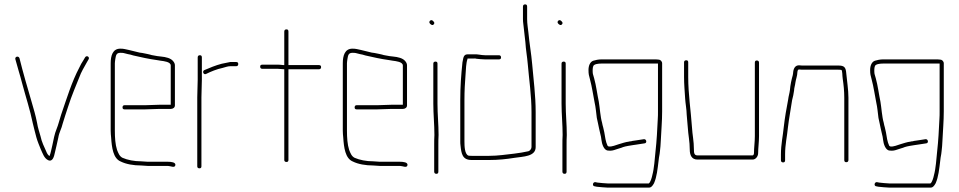

<svg xmlns="http://www.w3.org/2000/svg" viewBox="-20 -738 4376 876"><path d="M50 -468C61 -426 70 -401 81 -358C98 -294 117 -238 130 -174C135 -151 141 -132 146 -111C150 -96 161 -69 166 -57C175 -38 181 -16 200 -7C221 2 227 -26 230 -40C235 -61 241 -86 246 -110C250 -135 261 -151 266 -174C272 -196 283 -226 290 -249C307 -303 329 -353 349 -403L358 -421C366 -434 368 -440 377 -455L384 -467C391 -478 375 -488 368 -476L361 -464C351 -449 349 -444 342 -430C307 -364 285 -290 259 -215C251 -191 247 -171 238 -149C229 -128 224 -100 219 -76C214 -56 212 -41 206 -26C199 -30 194 -39 191 -47C182 -67 170 -91 165 -116C159 -138 153 -153 149 -178C142 -214 134 -239 124 -274C105 -339 85 -407 69 -472C65 -485 47 -480 50 -468Z M624 -2C592 -2 562 -8 539 -18C525 -25 520 -39 514 -54C506 -79 504 -110 504 -142V-449C504 -454 505 -460 506 -468C509 -485 510 -497 529 -497C535 -497 540 -497 544 -496L564 -491C571 -490 579 -488 588 -485C623 -477 658 -469 695 -464L713 -461C728 -459 759 -456 759 -439V-260H705C692 -260 657 -258 643 -258H548C542 -258 539 -254 539 -248C539 -242 542 -239 548 -239H643C657 -239 692 -241 705 -241H759C769 -241 778 -247 778 -257V-440C778 -447 775 -453 770 -459C759 -473 736 -478 715 -480L698 -482C686 -485 675 -485 664 -489C654 -491 653 -492 641 -494C633 -496 625 -497 617 -498C602 -501 583 -507 568 -510C552 -513 546 -516 529 -516C494 -516 485 -484 485 -449V-142C485 -131 486 -120 487 -111C490 -65 496 -15 531 -1C555 11 589 17 624 17C635 17 643 19 654 19H746C758 19 777 30 780 16C783 2 760 0 746 0H654C643 0 635 -2 624 -2Z M921 -401C941 -411 970 -423 995 -428C1007 -431 1019 -436 1031 -436H1058C1064 -436 1067 -440 1067 -446C1067 -452 1064 -455 1058 -455H1030C1018 -453 1003 -449 991 -447C964 -440 935 -428 912 -418C901 -413 909 -394 921 -401ZM880 -294V21C880 27 884 30 890 30C896 30 899 27 899 21V-294C899 -319 901 -351 901 -374V-476C901 -483 898 -486 892 -486C886 -486 882 -483 882 -476V-374C882 -350 880 -320 880 -294Z M1277 -422V-8C1277 -2 1281 1 1287 1C1293 1 1296 -2 1296 -8V-422H1435C1442 -422 1445 -426 1445 -432C1445 -438 1442 -441 1435 -441H1296V-594C1296 -601 1293 -604 1287 -604C1281 -604 1277 -601 1277 -594V-441H1273C1264 -442 1256 -443 1248 -443H1177C1170 -443 1167 -440 1167 -434C1167 -428 1170 -424 1177 -424H1248C1257 -424 1268 -422 1277 -422Z M1683 -2C1651 -2 1621 -8 1598 -18C1584 -25 1579 -39 1573 -54C1565 -79 1563 -110 1563 -142V-449C1563 -454 1564 -460 1565 -468C1568 -485 1569 -497 1588 -497C1594 -497 1599 -497 1603 -496L1623 -491C1630 -490 1638 -488 1647 -485C1682 -477 1717 -469 1754 -464L1772 -461C1787 -459 1818 -456 1818 -439V-260H1764C1751 -260 1716 -258 1702 -258H1607C1601 -258 1598 -254 1598 -248C1598 -242 1601 -239 1607 -239H1702C1716 -239 1751 -241 1764 -241H1818C1828 -241 1837 -247 1837 -257V-440C1837 -447 1834 -453 1829 -459C1818 -473 1795 -478 1774 -480L1757 -482C1745 -485 1734 -485 1723 -489C1713 -491 1712 -492 1700 -494C1692 -496 1684 -497 1676 -498C1661 -501 1642 -507 1627 -510C1611 -513 1605 -516 1588 -516C1553 -516 1544 -484 1544 -449V-142C1544 -131 1545 -120 1546 -111C1549 -65 1555 -15 1590 -1C1614 11 1648 17 1683 17C1694 17 1702 19 1713 19H1805C1817 19 1836 30 1839 16C1842 2 1819 0 1805 0H1713C1702 0 1694 -2 1683 -2Z M1962 -122C1961 -107 1961 -93 1961 -79V45C1961 52 1965 55 1971 55C1977 55 1980 52 1980 45V-79C1980 -92 1980 -107 1981 -122C1981 -171 1976 -216 1976 -265V-448C1976 -454 1973 -457 1967 -457C1961 -457 1957 -454 1957 -448V-265C1957 -217 1962 -170 1962 -122ZM1942 -630C1946 -626 1953 -620 1959 -627C1965 -634 1959 -639 1955 -643C1946 -652 1933 -639 1942 -630Z M2266 -476C2266 -482 2263 -486 2256 -486H2193C2174 -486 2157 -492 2141 -490H2112C2103 -490 2097 -485 2094 -474L2090 -454C2084 -397 2080 -344 2080 -282V-93C2080 -87 2080 -81 2081 -75C2085 -37 2089 -8 2132 -8H2212C2253 -8 2291 -12 2328 -18C2366 -24 2424 -23 2424 -67V-226C2424 -304 2414 -374 2408 -446C2404 -493 2395 -543 2391 -588C2389 -609 2385 -628 2385 -651V-708C2385 -715 2382 -718 2376 -718C2370 -718 2366 -715 2366 -708V-651C2366 -634 2369 -623 2370 -608C2372 -583 2375 -570 2377 -546C2379 -511 2385 -481 2388 -445C2394 -373 2405 -303 2405 -226V-67C2405 -59 2398 -50 2391 -48C2369 -43 2349 -40 2326 -37C2288 -33 2253 -27 2212 -27H2132C2127 -27 2122 -27 2117 -28C2100 -35 2099 -71 2099 -93V-282C2099 -324 2101 -359 2104 -397C2106 -423 2106 -449 2113 -469V-471H2143C2146 -472 2150 -471 2153 -470C2163 -469 2180 -467 2193 -467H2256C2263 -467 2266 -470 2266 -476Z M2547 -122C2546 -107 2546 -93 2546 -79V45C2546 52 2550 55 2556 55C2562 55 2565 52 2565 45V-79C2565 -92 2565 -107 2566 -122C2566 -171 2561 -216 2561 -265V-448C2561 -454 2558 -457 2552 -457C2546 -457 2542 -454 2542 -448V-265C2542 -217 2547 -170 2547 -122ZM2527 -630C2531 -626 2538 -620 2544 -627C2550 -634 2544 -639 2540 -643C2531 -652 2518 -639 2527 -630Z M2985 -466C2979 -467 2971 -467 2961 -467H2723C2711 -467 2696 -464 2687 -461C2672 -456 2665 -438 2665 -419C2665 -399 2667 -394 2672 -375C2681 -342 2686 -305 2693 -270C2698 -249 2700 -222 2703 -200C2707 -180 2710 -170 2713 -153L2718 -131C2720 -124 2721 -119 2722 -114L2724 -100C2726 -82 2735 -51 2755 -51C2768 -49 2779 -52 2790 -56C2803 -61 2812 -62 2823 -67C2835 -71 2855 -74 2868 -76L2882 -78C2894 -80 2909 -82 2921 -84C2933 -85 2930 -104 2918 -103C2906 -101 2891 -99 2879 -97L2865 -95C2863 -94 2858 -93 2855 -93C2853 -93 2851 -93 2850 -92C2833 -90 2817 -84 2803 -80C2791 -77 2772 -67 2756 -70L2752 -73C2743 -92 2741 -112 2737 -135L2732 -157C2730 -164 2728 -171 2727 -178C2719 -205 2717 -245 2712 -274C2705 -307 2700 -348 2691 -380L2685 -401C2684 -406 2684 -412 2684 -419C2684 -426 2685 -432 2687 -437C2691 -446 2711 -448 2723 -448H2982V-230C2982 -218 2982 -206 2981 -193C2979 -149 2976 -93 2971 -50C2967 -12 2965 29 2956 62C2954 72 2948 94 2940 99H2753C2744 99 2714 96 2706 95L2696 93C2684 92 2681 111 2693 112L2703 114C2712 115 2743 118 2753 118H2942C2950 118 2957 111 2964 98C2977 68 2980 34 2985 -6C2987 -27 2989 -27 2991 -48C2993 -62 2994 -79 2995 -98C2997 -144 3001 -184 3001 -230V-449C3001 -458 2993 -466 2985 -466Z M3162 -10H3414C3428 -10 3439 -25 3439 -39C3439 -63 3443 -89 3443 -117V-452C3443 -459 3439 -462 3433 -462C3427 -462 3424 -459 3424 -452V-117C3424 -90 3420 -64 3420 -39C3420 -36 3418 -29 3414 -29H3162C3147 -29 3146 -41 3146 -56C3146 -95 3139 -122 3137 -159C3132 -233 3120 -308 3120 -386V-454C3120 -460 3117 -463 3111 -463C3105 -463 3101 -460 3101 -454V-386C3101 -354 3104 -320 3106 -288C3107 -269 3113 -235 3113 -216C3114 -197 3117 -175 3118 -157C3120 -122 3127 -93 3127 -56C3127 -30 3136 -10 3162 -10Z M3626 -421C3633 -420 3641 -420 3648 -420H3805C3810 -420 3814 -420 3818 -419C3822 -419 3822 -408 3823 -402C3823 -395 3824 -387 3825 -378C3829 -351 3832 -323 3832 -292V-8C3832 -1 3835 2 3841 2C3847 2 3851 -1 3851 -8V-292C3851 -330 3844 -369 3841 -404C3839 -431 3832 -439 3805 -439H3648C3641 -439 3634 -439 3627 -440C3609 -441 3601 -427 3599 -410C3599 -406 3598 -401 3597 -395C3591 -374 3586 -351 3584 -327C3582 -311 3578 -301 3576 -284C3568 -242 3561 -203 3556 -159C3552 -118 3543 -79 3543 -34V-7C3543 0 3547 3 3553 3C3559 3 3562 0 3562 -7V-34C3562 -79 3571 -115 3575 -157C3580 -200 3588 -239 3594 -281C3598 -298 3601 -308 3603 -325C3603 -336 3608 -350 3609 -361C3611 -376 3618 -393 3618 -408C3619 -414 3619 -421 3626 -421Z M4270 -466C4264 -467 4256 -467 4246 -467H4008C3996 -467 3981 -464 3972 -461C3957 -456 3950 -438 3950 -419C3950 -399 3952 -394 3957 -375C3966 -342 3971 -305 3978 -270C3983 -249 3985 -222 3988 -200C3992 -180 3995 -170 3998 -153L4003 -131C4005 -124 4006 -119 4007 -114L4009 -100C4011 -82 4020 -51 4040 -51C4053 -49 4064 -52 4075 -56C4088 -61 4097 -62 4108 -67C4120 -71 4140 -74 4153 -76L4167 -78C4179 -80 4194 -82 4206 -84C4218 -85 4215 -104 4203 -103C4191 -101 4176 -99 4164 -97L4150 -95C4148 -94 4143 -93 4140 -93C4138 -93 4136 -93 4135 -92C4118 -90 4102 -84 4088 -80C4076 -77 4057 -67 4041 -70L4037 -73C4028 -92 4026 -112 4022 -135L4017 -157C4015 -164 4013 -171 4012 -178C4004 -205 4002 -245 3997 -274C3990 -307 3985 -348 3976 -380L3970 -401C3969 -406 3969 -412 3969 -419C3969 -426 3970 -432 3972 -437C3976 -446 3996 -448 4008 -448H4267V-230C4267 -218 4267 -206 4266 -193C4264 -149 4261 -93 4256 -50C4252 -12 4250 29 4241 62C4239 72 4233 94 4225 99H4038C4029 99 3999 96 3991 95L3981 93C3969 92 3966 111 3978 112L3988 114C3997 115 4028 118 4038 118H4227C4235 118 4242 111 4249 98C4262 68 4265 34 4270 -6C4272 -27 4274 -27 4276 -48C4278 -62 4279 -79 4280 -98C4282 -144 4286 -184 4286 -230V-449C4286 -458 4278 -466 4270 -466Z"/></svg>

Font: Electronic
Style: ExThn
Weight: 100
Version: Version 1.011